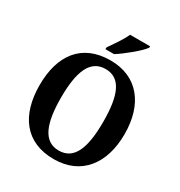

<svg xmlns="http://www.w3.org/2000/svg" viewBox="-213 -1079 1163 1238"><g transform="rotate(30 368.0 -460.5)"><path d="M303 -784V-771H367C427 -809 520 -886 543 -921V-931H394C375 -886 331 -825 303 -784ZM368 10C571 10 684 -137 684 -358C684 -580 571 -725 369 -725C155 -725 51 -580 51 -359C51 -137 155 10 368 10ZM368 -54C254 -54 211 -166 211 -358C211 -550 254 -661 369 -661C484 -661 525 -550 525 -358C525 -166 484 -54 368 -54Z"/></g></svg>

Font: Noto Serif Myanmar SemiCondensed
Style: Bold
Weight: 700
Width: 4
Designer: Ben Mitchell and the Monotype Design Team
Foundry: Monotype Imaging Inc.
Version: Version 2.106